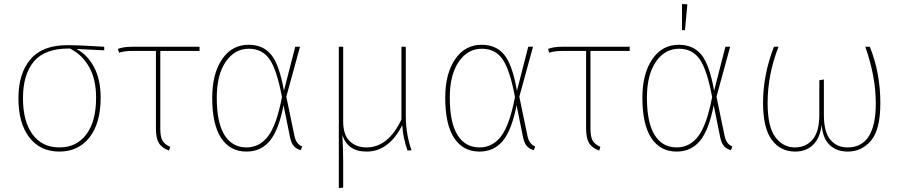

<svg xmlns="http://www.w3.org/2000/svg" viewBox="-20 -755 4550 969"><path d="M506 -519V-501L366 -508Q422 -478 455 -415.5Q488 -353 488 -262Q488 -134 432 -62Q376 10 280 10Q183 10 128 -61.5Q73 -133 73 -259Q73 -384 133.5 -455.5Q194 -527 319 -527Q386 -527 506 -519ZM465 -262Q465 -355 429.5 -417.5Q394 -480 333 -510H330Q208 -511 152 -446Q96 -381 96 -259Q96 -142 144.5 -76.5Q193 -11 280 -11Q366 -11 415.5 -76.5Q465 -142 465 -262Z M987 -498H789V-106Q789 -65 800 -45.5Q811 -26 839 -14L833 5Q796 -9 781.5 -33.5Q767 -58 767 -106V-498H650Q606 -498 581 -489L575 -508Q601 -519 647 -519H987Z M1235 -529Q1308 -529 1349 -478.5Q1390 -428 1413 -297L1470 -519H1494L1425 -267L1466 -69Q1475 -27 1505 -16L1498 3Q1477 -3 1464 -16.5Q1451 -30 1444 -61L1411 -224Q1387 -99 1342 -44.5Q1297 10 1224 10Q1141 10 1096 -58.5Q1051 -127 1051 -262Q1051 -382 1100.5 -455.5Q1150 -529 1235 -529ZM1236 -509Q1164 -509 1119 -443Q1074 -377 1074 -262Q1074 -136 1113 -73.5Q1152 -11 1224 -11Q1290 -11 1333 -67.5Q1376 -124 1403 -265Q1377 -404 1340 -456.5Q1303 -509 1236 -509Z M2057 3 2037 5Q2014 -58 2010 -123Q1942 10 1830 10Q1734 10 1708 -74Q1712 -3 1712 64V192L1690 194V-519H1712V-142Q1712 -74 1745 -42.5Q1778 -11 1830 -11Q1939 -11 2006 -152V-519H2028V-170Q2028 -78 2057 3Z M2411 -529Q2484 -529 2525 -478.5Q2566 -428 2589 -297L2646 -519H2670L2601 -267L2642 -69Q2651 -27 2681 -16L2674 3Q2653 -3 2640 -16.5Q2627 -30 2620 -61L2587 -224Q2563 -99 2518 -44.5Q2473 10 2400 10Q2317 10 2272 -58.5Q2227 -127 2227 -262Q2227 -382 2276.5 -455.5Q2326 -529 2411 -529ZM2412 -509Q2340 -509 2295 -443Q2250 -377 2250 -262Q2250 -136 2289 -73.5Q2328 -11 2400 -11Q2466 -11 2509 -67.5Q2552 -124 2579 -265Q2553 -404 2516 -456.5Q2479 -509 2412 -509Z M3158 -498H2960V-106Q2960 -65 2971 -45.5Q2982 -26 3010 -14L3004 5Q2967 -9 2952.5 -33.5Q2938 -58 2938 -106V-498H2821Q2777 -498 2752 -489L2746 -508Q2772 -519 2818 -519H3158Z M3422 -735 3449 -733 3437 -603H3422ZM3406 -529Q3479 -529 3520 -478.5Q3561 -428 3584 -297L3641 -519H3665L3596 -267L3637 -69Q3646 -27 3676 -16L3669 3Q3648 -3 3635 -16.5Q3622 -30 3615 -61L3582 -224Q3558 -99 3513 -44.5Q3468 10 3395 10Q3312 10 3267 -58.5Q3222 -127 3222 -262Q3222 -382 3271.5 -455.5Q3321 -529 3406 -529ZM3407 -509Q3335 -509 3290 -443Q3245 -377 3245 -262Q3245 -136 3284 -73.5Q3323 -11 3395 -11Q3461 -11 3504 -67.5Q3547 -124 3574 -265Q3548 -404 3511 -456.5Q3474 -509 3407 -509Z M4370 -519Q4423 -387 4423 -235Q4423 -101 4376 -45.5Q4329 10 4259 10Q4202 10 4167 -23.5Q4132 -57 4127 -125Q4118 -57 4083 -23.5Q4048 10 3993 10Q3919 10 3875 -49.5Q3831 -109 3831 -236Q3831 -378 3886 -519H3909Q3854 -378 3854 -235Q3854 -115 3893 -63Q3932 -11 3992 -11Q4047 -11 4081 -50.5Q4115 -90 4115 -177V-350L4138 -354V-176Q4138 -88 4171 -49.5Q4204 -11 4257 -11Q4400 -11 4400 -233Q4400 -369 4347 -519Z"/></svg>

Font: FiraGO Thin
Style: Regular
Weight: 100
Designer: bBox Type
Foundry: bBox Type GmbH
Version: Version 1.001;PS 001.001;hotconv 1.0.88;makeotf.lib2.5.64775